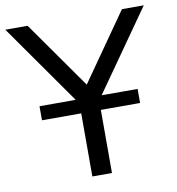

<svg xmlns="http://www.w3.org/2000/svg" viewBox="-83 -777 780 848"><g transform="rotate(-10 307.5 -352.5)"><path d="M263 0V-366L281 -301L-3 -705H97L313 -398H305L520 -705H618L334 -301L351 -366V0ZM87 -283V-346H527V-283Z"/></g></svg>

Font: Nunito Sans 9pt
Style: Regular
Weight: 400
Version: Version 3.101;gftools[0.9.27]